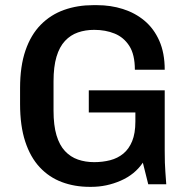

<svg xmlns="http://www.w3.org/2000/svg" viewBox="-20 -716 727 746"><path d="M328 10Q270 10 220.5 -8.5Q171 -27 134.5 -66Q98 -105 78 -166Q58 -227 58 -312V-374Q58 -459 79 -520Q100 -581 138.5 -620Q177 -659 229 -677.5Q281 -696 342 -696H357Q410 -696 457.5 -681Q505 -666 541.5 -635.5Q578 -605 599 -557.5Q620 -510 620 -445H504Q504 -504 482.5 -537.5Q461 -571 425.5 -585.5Q390 -600 346 -600Q312 -600 283 -590Q254 -580 232.5 -557Q211 -534 199.5 -495.5Q188 -457 188 -400V-286Q188 -229 199.5 -190.5Q211 -152 232.5 -129Q254 -106 283 -96Q312 -86 346 -86Q379 -86 408 -93.5Q437 -101 459 -119Q481 -137 493.5 -167.5Q506 -198 506 -244V-279H325V-365H620V-130Q620 -80 622.5 -48.5Q625 -17 626 0H556L535 -84Q504 -38 449 -14Q394 10 335 10Z"/></svg>

Font: Chivo Medium
Style: Regular
Weight: 500
Designer: Hector Gatti
Foundry: Omnibus-Type
Version: Version 2.002